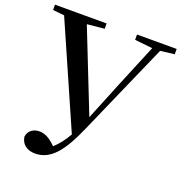

<svg xmlns="http://www.w3.org/2000/svg" viewBox="-142 -859 1003 1056"><g transform="rotate(20 359.5 -331.5)"><path d="M481 -704 585 -693 477 -432 390 -218 202 -694 303 -704V-735H1V-704L68 -697L332 -96C310 -57 285 -24 257 0C221 -35 193 -51 159 -51C130 -51 97 -36 91 4C97 50 133 72 177 72C269 72 328 -5 392 -151L631 -694L713 -704V-735H481Z"/></g></svg>

Font: Noto Serif CJK KR SemiBold
Style: Regular
Weight: 600
Designer: Ryoko NISHIZUKA 西塚涼子 (kana & ideographs); Frank Grießhammer (Latin, Greek & Cyrillic); Wenlong ZHANG 张文龙 (bopomofo); San
Foundry: Adobe
Version: Version 2.001;hotconv 1.1.0;makeotfexe 2.6.0